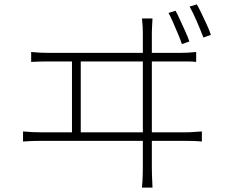

<svg xmlns="http://www.w3.org/2000/svg" viewBox="-20 -831 1040 875"><path d="M780 -782Q789 -766 800.5 -740.5Q812 -715 824 -689Q836 -663 843 -642L809 -630Q802 -651 791 -677Q780 -703 769 -728.5Q758 -754 748 -772ZM877 -811Q887 -794 898.5 -769.5Q910 -745 922 -719.5Q934 -694 941 -672L907 -660Q894 -694 876.5 -734.5Q859 -775 844 -801ZM675 -747Q674 -728 673 -709.5Q672 -691 672 -683Q672 -678 672 -644Q672 -610 672 -557Q672 -504 672 -442.5Q672 -381 672 -318.5Q672 -256 672 -202.5Q672 -149 672 -114Q672 -79 672 -71Q672 -63 672.5 -36Q673 -9 675 24H627Q630 -10 630.5 -36Q631 -62 631 -69Q631 -77 631 -112.5Q631 -148 631 -202Q631 -256 631 -318Q631 -380 631 -442.5Q631 -505 631 -557.5Q631 -610 631 -644Q631 -678 631 -683Q631 -694 630 -712Q629 -730 627 -747ZM308 -210V-566H348V-210ZM85 -232Q107 -230 126.5 -229Q146 -228 165 -228H826Q845 -228 863 -229.5Q881 -231 900 -232V-186Q881 -188 859.5 -188.5Q838 -189 826 -189H165Q146 -189 127 -188.5Q108 -188 85 -186ZM122 -594Q143 -592 163 -591Q183 -590 202 -590H799Q820 -590 837.5 -591Q855 -592 874 -594V-549Q855 -551 833.5 -551Q812 -551 799 -551H202Q183 -551 163.5 -550.5Q144 -550 122 -549Z"/></svg>

Font: Noto Sans SC Thin ExtraLight
Style: Regular
Weight: 250
Version: Version 2.004-H2;hotconv 1.0.118;makeotfexe 2.5.65603